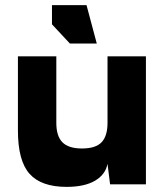

<svg xmlns="http://www.w3.org/2000/svg" viewBox="-20 -720 640 750"><path d="M550 -500H400V-80L410 0H550ZM400 -80V-240Q400 -189 377 -164.5Q354 -140 300 -140Q248 -140 224 -164Q200 -188 200 -240V-500H50V-210Q50 -92 95.5 -41Q141 10 240 10Q310 10 351 -14Q392 -38 400 -80ZM358 -550 318 -700H183V-625L253 -550Z"/></svg>

Font: Millimetre
Style: Bold
Weight: 800
Designer: Jérémy Landes
Version: Version 1.0